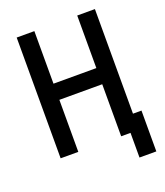

<svg xmlns="http://www.w3.org/2000/svg" viewBox="-151 -794 888 1036"><g transform="rotate(-20 293.0 -275.5)"><path d="M469.7 141.6H566.4V-92.8H517.6V-693.4H416V-391.6H169.9V-693.4H68.4V0H169.9V-298.8H416V0H469.7Z"/></g></svg>

Font: Cascadia Mono NF
Style: Regular
Weight: 400
Monospace: yes
Designer: Aaron Bell
Foundry: Saja Typeworks
Version: Version 2404.023